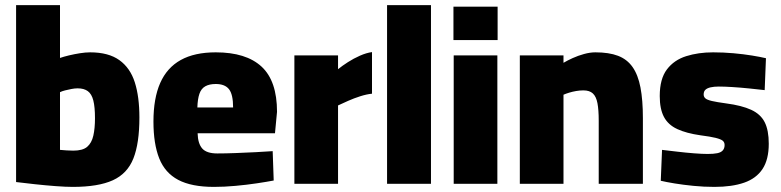

<svg xmlns="http://www.w3.org/2000/svg" viewBox="-20 -720 3057 752"><path d="M265 12Q238 12 198 9Q158 6 116.5 1.5Q75 -3 43 -7V-700H215V-493Q229 -498 250 -503Q271 -508 293 -511.5Q315 -515 333 -515Q405 -515 447.5 -484.5Q490 -454 508 -397.5Q526 -341 526 -260Q526 -159 502.5 -99.5Q479 -40 422 -14Q365 12 265 12ZM267 -130Q304 -130 321.5 -145Q339 -160 345.5 -188.5Q352 -217 352 -257Q352 -301 345.5 -326.5Q339 -352 324 -363Q309 -374 284 -374Q273 -374 260 -371.5Q247 -369 235 -366Q223 -363 215 -359V-133Q225 -132 240.5 -131Q256 -130 267 -130Z M818 12Q730 12 678 -15.5Q626 -43 603.5 -100Q581 -157 581 -244Q581 -335 607.5 -395Q634 -455 688 -485Q742 -515 825 -515Q944 -515 1004.5 -459Q1065 -403 1065 -282L1057 -198H754Q755 -158 772 -138.5Q789 -119 831 -119Q863 -119 902.5 -120.5Q942 -122 981.5 -124Q1021 -126 1048 -128L1052 -13Q1026 -8 986 -2Q946 4 902 8Q858 12 818 12ZM753 -299H893Q893 -350 877 -370.5Q861 -391 825 -391Q800 -391 784 -382Q768 -373 761 -352.5Q754 -332 753 -299Z M1133 0V-503H1304V-449Q1320 -462 1342.5 -476.5Q1365 -491 1390 -502Q1415 -513 1437 -516V-353Q1416 -351 1391 -343Q1366 -335 1343.5 -325Q1321 -315 1304 -307V0Z M1496 0V-700H1668V0Z M1757 0V-503H1928V0ZM1756 -563V-694H1929V-563Z M2016 0V-503H2187V-474Q2202 -483 2223 -492.5Q2244 -502 2267.5 -508.5Q2291 -515 2312 -515Q2365 -515 2400.5 -501.5Q2436 -488 2457.5 -457.5Q2479 -427 2488.5 -377.5Q2498 -328 2498 -257V0H2325V-247Q2325 -290 2320 -316Q2315 -342 2302 -354Q2289 -366 2265 -366Q2251 -366 2236.5 -363.5Q2222 -361 2209 -357Q2196 -353 2187 -349V0Z M2778 12Q2737 12 2696.5 8Q2656 4 2622.5 -1.5Q2589 -7 2568 -12L2573 -133Q2599 -130 2632.5 -126Q2666 -122 2698.5 -119.5Q2731 -117 2752 -117Q2775 -117 2789.5 -120Q2804 -123 2811 -131Q2818 -139 2818 -152Q2818 -163 2810.5 -169Q2803 -175 2783 -180Q2763 -185 2724 -190Q2668 -198 2632.5 -214.5Q2597 -231 2580.5 -262Q2564 -293 2564 -344Q2564 -411 2592 -448Q2620 -485 2667.5 -500Q2715 -515 2773 -515Q2813 -515 2852.5 -511.5Q2892 -508 2925.5 -502.5Q2959 -497 2980 -492L2975 -367Q2949 -370 2915 -373.5Q2881 -377 2849 -379Q2817 -381 2795 -381Q2777 -381 2763.5 -378Q2750 -375 2743 -368.5Q2736 -362 2736 -350Q2736 -341 2742.5 -335Q2749 -329 2768 -324.5Q2787 -320 2824 -315Q2885 -307 2922 -290Q2959 -273 2975 -241.5Q2991 -210 2991 -157Q2991 -95 2966.5 -58Q2942 -21 2894.5 -4.5Q2847 12 2778 12Z"/></svg>

Font: Cairo Play Black
Style: Regular
Weight: 900
Version: Version 3.119